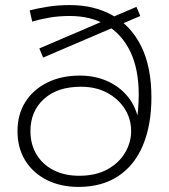

<svg xmlns="http://www.w3.org/2000/svg" viewBox="-20 -732 667 757"><path d="M289 5Q220 5 165.5 -22Q111 -49 80 -98.5Q49 -148 49 -215Q49 -281 80 -330Q111 -379 166.5 -406.5Q222 -434 295 -434Q357 -434 408 -410Q459 -386 491.5 -341Q524 -296 530 -231L511 -226Q521 -260 524 -296Q527 -332 527 -358Q527 -460 493.5 -529Q460 -598 399 -633.5Q338 -669 255 -669Q212 -669 174.5 -662.5Q137 -656 107 -647L97 -691Q127 -699 168 -705.5Q209 -712 255 -712Q352 -712 424.5 -671Q497 -630 537 -549Q577 -468 577 -348Q577 -241 544.5 -161.5Q512 -82 447.5 -38.5Q383 5 289 5ZM292 -39Q358 -39 404 -64.5Q450 -90 473.5 -130.5Q497 -171 497 -215Q497 -264 471.5 -303.5Q446 -343 402 -366.5Q358 -390 299 -390Q206 -390 153 -341.5Q100 -293 100 -215Q100 -163 124 -123Q148 -83 191.5 -61Q235 -39 292 -39ZM150 -505 135 -541 518 -705 533 -669Z"/></svg>

Font: MOST Montserrat Light
Style: Regular
Weight: 300
Designer: Julieta Ulanovsky
Foundry: Julieta Ulanovsky
Version: Version 8.000;March 11, 2024;FontCreator 15.0.0.2926 64-bit